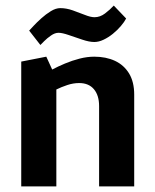

<svg xmlns="http://www.w3.org/2000/svg" viewBox="-20 -668 554 688"><path d="M56.1 0V-447.3L145.9 -464.9L167 -418.8Q187.6 -429.8 213 -440.4Q238.4 -451.1 265.4 -458Q292.4 -464.9 317.8 -464.9Q359.7 -464.9 391.9 -450Q424 -435.1 442.5 -404.8Q460.9 -374.5 460.9 -329V0H335.1V-287.9Q335.1 -326.4 316.5 -348.4Q297.9 -370.4 263.7 -370.4Q242.4 -370.4 221 -363.2Q199.5 -356 181.9 -347.3V0ZM387.7 -648 432 -601.7Q425.7 -589.5 413.2 -574.8Q400.8 -560.1 384.4 -546.8Q368 -533.6 350.9 -525.6Q333.9 -517.5 317.9 -517.5Q299.9 -517.5 274.7 -526Q249.5 -534.5 226.1 -542.5Q202.7 -550.5 189.7 -550.5Q176.7 -550.5 162.7 -540.7Q148.7 -531 138.2 -520.4Q127.7 -509.9 124.7 -506.8L84.5 -558.3Q88.2 -562.3 100 -575Q111.8 -587.7 128.1 -602.4Q144.4 -617.1 162.2 -628Q180 -638.9 196 -638.9Q217.5 -638.9 240.5 -630.9Q263.4 -622.9 284.1 -614.6Q304.7 -606.3 318.7 -606.3Q338.7 -606.3 356.4 -619.8Q374.1 -633.2 387.7 -648Z"/></svg>

Font: Ancizar Sans Thin
Style: Regular
Weight: 100
Designer: Cesar Puertas, Viviana Monsalve, Julian Moncada, Julian Prieto, Jose Castro, Mariel Hernandez, Felipe Aragon, Sara Alarc
Version: Version 8.100